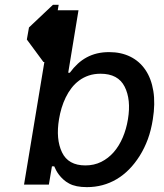

<svg xmlns="http://www.w3.org/2000/svg" viewBox="-20 -770 683 801"><path d="M165.1 -511.4H161.2L92 -605.1L100.9 -655.5L201 -750H224.8L220.9 -727.3H307.5L264.6 -466.6H271.3Q286.9 -487.9 304.3 -503.9Q321.7 -519.9 341.8 -530.7Q361.9 -541.5 385.1 -547.1Q408.4 -552.6 435.4 -552.6Q485.1 -552.6 523.6 -533.6Q562.1 -514.6 586.6 -478.5Q611.2 -442.5 619.7 -390.3Q628.2 -338.1 617.5 -271.7Q610.4 -226.6 596.8 -189.5Q583.1 -152.3 562.9 -120Q522 -55 466.1 -22.2Q410.2 10.7 342.7 10.7Q295.8 10.7 268.5 -4.3Q254.6 -11.7 244.5 -21Q234.4 -30.2 226.9 -39.8Q219.5 -49.4 214.5 -58.8Q209.5 -68.2 206.3 -76H196.7L183.9 0H80.3ZM238.6 -134.6Q264.6 -79.9 336.3 -79.9Q372.5 -79.9 402.2 -94.6Q431.8 -109.4 454.4 -135.1Q476.9 -160.9 492 -196.2Q507.1 -231.5 513.8 -272.7Q527.3 -354.4 500 -408.4Q472.7 -462.4 399.5 -462.4Q372.5 -462.4 350.3 -454.9Q328.1 -447.4 310.2 -434.1Q292.3 -420.8 278.4 -402.9Q264.6 -384.9 254.3 -363.8Q244 -342.7 237 -319.6Q230.1 -296.5 226.2 -272.7Q212.4 -189.6 238.6 -134.6Z"/></svg>

Font: Inter P Medium
Style: Italic
Weight: 500
Italic angle: 9.39999°
Designer: Rasmus Andersson
Foundry: rsms
Version: Version 3.018;git-588b23468